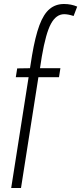

<svg xmlns="http://www.w3.org/2000/svg" viewBox="-20 -730 406 960"><path d="M66 -388 130 -389 140 -452Q156 -547 177 -603.5Q198 -660 228 -685Q258 -710 300 -710Q336 -710 366 -697L348 -650Q321 -659 301 -659Q261 -659 235 -611.5Q209 -564 189 -447L180 -389H282L275 -344H172L85 210H36L123 -344H59Z"/></svg>

Font: Georama Condensed Light
Style: Regular
Weight: 300
Width: 3
Designer: Jean-Baptiste Levee
Foundry: Production Type
Version: Version 1.000